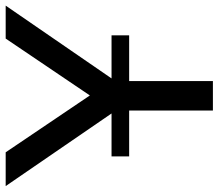

<svg xmlns="http://www.w3.org/2000/svg" viewBox="-86 -692 759 666"><g transform="rotate(-90 293.0 -359.5)"><path d="M344.2 0V-290.5H502.9V-351.6H353.5L606 -718.8H491.7L294.4 -426.8L97.2 -718.8H-20L231.9 -351.6H83V-290.5H242.2V0Z"/></g></svg>

Font: Winston
Style: Regular
Weight: 400
Designer: Vernon Adams, Kim Jin-seong, David Berlow, Cristiano Sobral
Foundry: The Winston Project Authors
Version: Version 3.004